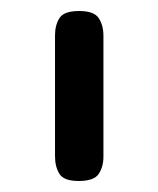

<svg xmlns="http://www.w3.org/2000/svg" viewBox="-20 -602 287 349"><path d="M123 -273Q96 -273 88 -286Q80 -299 80 -318V-538Q80 -556 88 -569Q96 -582 124 -582Q151 -582 159.5 -569Q168 -556 168 -537V-317Q168 -299 159.5 -286Q151 -273 123 -273Z"/></svg>

Font: Fredoka
Style: Regular
Weight: 400
Designer: Ben Nathan
Foundry: Milena B. Brandão, Ben Nathan
Version: Version 2.001